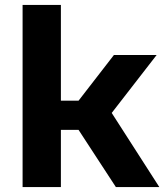

<svg xmlns="http://www.w3.org/2000/svg" viewBox="-20 -762 669 782"><path d="M629 0H452L300 -233H228V0H72V-742H228V-352H300L444 -538H618L435 -302Z"/></svg>

Font: mBank
Style: Bold
Weight: 700
Designer: Julieta Ulanovsky
Foundry: Julieta Ulanovsky
Version: Version 7.200